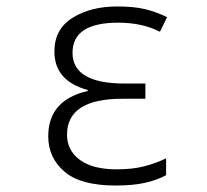

<svg xmlns="http://www.w3.org/2000/svg" viewBox="-20 -563 640 593"><path d="M493 -22V-74Q462 -59 426 -49.5Q390 -40 340 -40Q267 -40 227 -69Q187 -98 187 -147Q187 -258 358 -258H429V-305H365Q204 -305 204 -400Q204 -493 345 -493Q419 -493 474 -465L496 -510Q461 -527 427 -535Q393 -543 342 -543Q260 -543 204 -508Q148 -473 148 -404Q148 -313 251 -285V-282Q129 -254 129 -142Q129 -76 179 -33Q229 10 337 10Q391 10 428.5 1.5Q466 -7 493 -22Z"/></svg>

Font: Noto Sans Mono UI Light
Style: Regular
Weight: 300
Designer: Monotype Design team
Foundry: Monotype Imaging Inc.
Version: 1.000